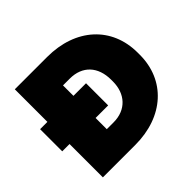

<svg xmlns="http://www.w3.org/2000/svg" viewBox="-167 -890 1079 1079"><g transform="rotate(-45 373.0 -350.0)"><path d="M77 0H334C561 0 711 -139 711 -340V-357C711 -563 560 -700 334 -700H77V-441H19V-265H77ZM284 -176V-265H384V-441H284V-524H338C438 -524 498 -459 498 -355V-341C498 -244 438 -176 338 -176Z"/></g></svg>

Font: Fixel Display Black
Style: Regular
Weight: 900
Designer: AlfaBravo + MacPaw
Foundry: Kyrylo Tkachov, Marchela Mozhyna, Serhii Makarenko, Maria Weinstein, Zakhar Kryvoshyya
Version: Version 1.211